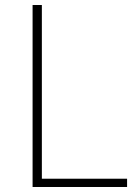

<svg xmlns="http://www.w3.org/2000/svg" viewBox="-20 -746 548 766"><path d="M110 0V-726H147V-33H487V0Z"/></svg>

Font: Noto Sans Korean Thin
Style: Regular
Weight: 250
Designer: Ryoko NISHIZUKA  (kana & ideographs); Paul D. Hunt (Latin, Greek & Cyrillic); Wenlong ZHANG  (bopomofo); Sandoll Communi
Foundry: Adobe Systems Incorporated
Version: Version 1.0001;PS 1;hotconv 1.0.78;makeotf.lib2.5.61930